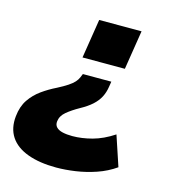

<svg xmlns="http://www.w3.org/2000/svg" viewBox="-139 -590 780 867"><g transform="rotate(15 251.5 -156.0)"><path d="M202 191Q124 191 68.5 170.5Q13 150 -13 110.5Q-39 71 -33 14Q-28 -33 -6.5 -64.5Q15 -96 46.5 -118.5Q78 -141 113 -158Q142 -173 160 -185Q178 -197 188 -208Q198 -219 203 -231L210 -248H343L339 -223Q335 -196 323.5 -174Q312 -152 291 -133Q270 -114 237 -96Q203 -77 179.5 -57.5Q156 -38 153 -12Q151 5 161 15.5Q171 26 190.5 30.5Q210 35 236 35Q280 35 328.5 22Q377 9 427 -24L474 117Q434 145 387 161Q340 177 292.5 184Q245 191 202 191ZM189 -320 218 -503H416L387 -320Z"/></g></svg>

Font: Nunito Sans 8pt Black
Style: Italic
Weight: 900
Italic angle: -9°
Version: Version 3.101;gftools[0.9.27]